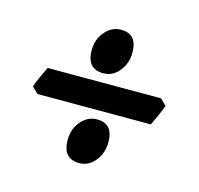

<svg xmlns="http://www.w3.org/2000/svg" viewBox="-65 -506 525 506"><g transform="rotate(15 197.0 -253.0)"><path d="M372.1 -272.9Q369.1 -263.2 359.9 -243.2Q350.6 -223.1 347.2 -215.8H38.1L21.5 -231.9Q23.9 -241.7 33 -261Q42 -280.3 45.9 -289.1H355.5ZM251.5 -385.7Q251.5 -356.4 234.1 -335Q216.8 -313.5 190.9 -313.5Q146 -313.5 146 -364.7Q146 -394.5 164.1 -415.5Q182.1 -436.5 207.5 -436.5Q251.5 -436.5 251.5 -385.7ZM251.5 -141.1Q251.5 -111.8 234.1 -90.1Q216.8 -68.4 190.9 -68.4Q146 -68.4 146 -120.1Q146 -149.9 164.1 -170.9Q182.1 -191.9 207.5 -191.9Q251.5 -191.9 251.5 -141.1Z"/></g></svg>

Font: Dai Banna SIL
Style: Bold
Weight: 700
Designer: Victor Gaultney
Foundry: SIL International
Version: Version 4.000